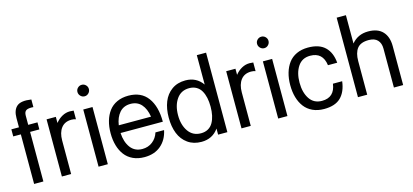

<svg xmlns="http://www.w3.org/2000/svg" viewBox="-63 -1209 3665 1703"><g transform="rotate(-15 1769.5 -358.0)"><path d="M259.8 -660.2Q212.4 -663.6 193.6 -651.1Q174.8 -638.7 174.8 -605V-520H259.8V-455.1H174.8V0H89.8V-455.1H20V-520H89.8V-605Q89.8 -678.2 128.2 -711.2Q166.5 -744.1 259.8 -730Z M596.7 -458Q580.6 -464.8 556.6 -464.8Q495.1 -464.8 462.4 -422.6Q429.7 -380.4 429.7 -308.1V0H344.7V-524.9H429.7V-468.8Q456.1 -502 490.5 -521Q524.9 -540 562 -540Q580.6 -540 596.7 -537.6Z M681.6 0V-524.9H766.6V0ZM687.5 -650.6Q671.9 -666.5 671.9 -688Q671.9 -709.5 687.5 -724.9Q703.1 -740.2 724.6 -740.2Q746.1 -740.2 761.5 -724.9Q776.9 -709.5 776.9 -688Q776.9 -666.5 761.5 -650.6Q746.1 -634.8 724.6 -634.8Q703.1 -634.8 687.5 -650.6Z M1098.6 23.9Q1039.6 23.9 993.9 2.7Q948.2 -18.6 919.4 -56.6Q890.6 -94.7 876 -145.5Q861.3 -196.3 861.3 -257.8Q861.3 -319.3 876 -370.1Q890.6 -420.9 919.2 -459.2Q947.8 -497.6 993.7 -518.8Q1039.6 -540 1098.6 -540Q1215.8 -540 1275.6 -459.2Q1335.4 -378.4 1335.4 -237.8H1250.5H947.3Q951.7 -154.8 990.2 -102.8Q1028.8 -50.8 1098.6 -50.8Q1152.3 -50.8 1192.1 -81.5Q1231.9 -112.3 1247.6 -163.1H1326.7Q1309.1 -77.1 1249.8 -26.6Q1190.4 23.9 1098.6 23.9ZM1098.6 -464.8Q1035.2 -464.8 997.6 -422.1Q960 -379.4 949.7 -308.1H1245.6Q1234.4 -381.8 1197.3 -423.3Q1160.2 -464.8 1098.6 -464.8Z M1864.3 0H1779.3V-55.7Q1723.1 23.9 1622.1 23.9Q1548.8 23.9 1496.8 -13.2Q1444.8 -50.3 1419.9 -113Q1395 -175.8 1395 -257.8Q1395 -339.8 1419.9 -402.6Q1444.8 -465.3 1496.8 -502.7Q1548.8 -540 1622.1 -540Q1722.7 -540 1779.3 -460V-730H1864.3ZM1637.2 -464.8Q1562.5 -464.8 1521.5 -406.2Q1480.5 -347.7 1480.5 -257.8Q1480.5 -168 1521.5 -109.4Q1562.5 -50.8 1637.2 -50.8Q1674.8 -50.8 1702.9 -66.9Q1731 -83 1747.3 -111.8Q1763.7 -140.6 1771.5 -177Q1779.3 -213.4 1779.3 -257.8Q1779.3 -302.2 1771.5 -338.6Q1763.7 -375 1747.3 -403.8Q1731 -432.6 1702.9 -448.7Q1674.8 -464.8 1637.2 -464.8Z M2246.1 -458Q2230 -464.8 2206.1 -464.8Q2144.5 -464.8 2111.8 -422.6Q2079.1 -380.4 2079.1 -308.1V0H1994.1V-524.9H2079.1V-468.8Q2105.5 -502 2139.9 -521Q2174.3 -540 2211.4 -540Q2230 -540 2246.1 -537.6Z M2331.1 0V-524.9H2416V0ZM2336.9 -650.6Q2321.3 -666.5 2321.3 -688Q2321.3 -709.5 2336.9 -724.9Q2352.5 -740.2 2374 -740.2Q2395.5 -740.2 2410.9 -724.9Q2426.3 -709.5 2426.3 -688Q2426.3 -666.5 2410.9 -650.6Q2395.5 -634.8 2374 -634.8Q2352.5 -634.8 2336.9 -650.6Z M2748 -464.8Q2673.8 -464.8 2635 -406.7Q2596.2 -348.6 2596.2 -257.8Q2596.2 -167 2635 -108.9Q2673.8 -50.8 2748 -50.8Q2863.8 -50.8 2879.9 -172.9H2964.8Q2953.1 -77.6 2901.4 -26.9Q2849.6 23.9 2748 23.9Q2689 23.9 2643.3 2.7Q2597.7 -18.6 2568.8 -56.6Q2540 -94.7 2525.4 -145.5Q2510.7 -196.3 2510.7 -257.8Q2510.7 -319.3 2525.4 -370.1Q2540 -420.9 2568.6 -459.2Q2597.2 -497.6 2643.1 -518.8Q2689 -540 2748 -540Q2850.6 -540 2903.8 -488.5Q2957 -437 2964.8 -342.8H2879.9Q2863.8 -464.8 2748 -464.8Z M3063.5 0V-730H3148.4V-470.2Q3206.1 -540 3300.3 -540Q3388.7 -540 3433.6 -491.7Q3478.5 -443.4 3478.5 -357.9V0H3393.6V-357.9Q3393.6 -407.7 3366.5 -436.3Q3339.4 -464.8 3285.6 -464.8Q3211.4 -464.8 3179.9 -424.3Q3148.4 -383.8 3148.4 -308.1V0Z"/></g></svg>

Font: Miedinger*
Style: Book
Weight: 400
Version: Version 001.000